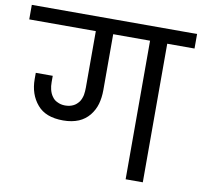

<svg xmlns="http://www.w3.org/2000/svg" viewBox="-108 -827 962 914"><g transform="rotate(10 372.5 -370.0)"><path d="M378.9 -399.9Q378.9 -363.3 370.1 -332Q361.3 -301.3 340.8 -275.9Q319.8 -250.5 290 -237.8Q257.3 -224.1 214.8 -224.1Q129.9 -224.1 89.8 -272Q47.9 -320.8 47.9 -395V-424.8H129.9V-394Q129.9 -374 133.8 -358.9Q138.7 -339.4 147.9 -327.1Q158.2 -311.5 172.9 -305.2Q190.4 -295.9 211.9 -295.9Q235.4 -295.9 252.9 -305.2Q266.6 -312 278.8 -328.1Q287.6 -341.3 292 -360.8Q294.9 -378.9 294.9 -397V-669.9H-26.9V-740.2H772V-669.9H640.1V0H557.1V-669.9H378.9Z"/></g></svg>

Font: PoppinsZ
Style: Regular
Weight: 400
Designer: Ninad Kale (Devanagari), Jonny Pinhorn (Latin)
Foundry: Indian Type Foundry
Version: Version 3.002;FEAKit 1.0